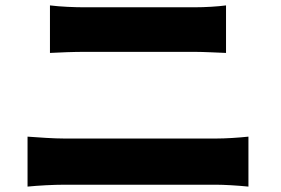

<svg xmlns="http://www.w3.org/2000/svg" viewBox="-20 -715 1040 711"><path d="M82 -24C122 -28 178 -31 219 -31H779C810 -31 861 -28 900 -24V-209C863 -205 815 -202 779 -202H219C178 -202 124 -206 82 -209ZM165 -519C201 -521 254 -523 294 -523H699C735 -523 787 -520 817 -519V-695C788 -691 741 -688 699 -688H293C258 -688 204 -690 165 -695Z"/></svg>

Font: Noto Sans CJK KR Black
Style: Regular
Weight: 900
Designer: Ryoko NISHIZUKA (kana & ideographs); Paul D. Hunt (Latin, Greek & Cyrillic); Wenlong ZHANG (bopomofo); Sandoll Communica
Foundry: Adobe Systems Incorporated
Version: Version 1.004;PS 1.004;hotconv 1.0.82;makeotf.lib2.5.63406